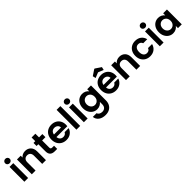

<svg xmlns="http://www.w3.org/2000/svg" viewBox="473 -2798 5069 5069"><g transform="rotate(-45 3007.0 -264.0)"><path d="M140 -620Q103 -620 78.5 -643.5Q54 -667 54 -702Q54 -737 78.5 -760.5Q103 -784 140 -784Q177 -784 201.5 -760.5Q226 -737 226 -702Q226 -667 201.5 -643.5Q177 -620 140 -620ZM209 -554V0H69V-554Z M654 -562Q753 -562 814 -499.5Q875 -437 875 -325V0H735V-306Q735 -372 702 -407.5Q669 -443 612 -443Q554 -443 520.5 -407.5Q487 -372 487 -306V0H347V-554H487V-485Q515 -521 558.5 -541.5Q602 -562 654 -562Z M1171 -439V-171Q1171 -143 1184.5 -130.5Q1198 -118 1230 -118H1295V0H1207Q1030 0 1030 -172V-439H964V-554H1030V-691H1171V-554H1295V-439Z M1911 -289Q1911 -259 1907 -235H1502Q1507 -175 1544 -141Q1581 -107 1635 -107Q1713 -107 1746 -174H1897Q1873 -94 1805 -42.5Q1737 9 1638 9Q1558 9 1494.5 -26.5Q1431 -62 1395.5 -127Q1360 -192 1360 -277Q1360 -363 1395 -428Q1430 -493 1493 -528Q1556 -563 1638 -563Q1717 -563 1779.5 -529Q1842 -495 1876.5 -432.5Q1911 -370 1911 -289ZM1766 -329Q1765 -383 1727 -415.5Q1689 -448 1634 -448Q1582 -448 1546.5 -416.5Q1511 -385 1503 -329Z M2153 -740V0H2013V-740Z M2362 -620Q2325 -620 2300.5 -643.5Q2276 -667 2276 -702Q2276 -737 2300.5 -760.5Q2325 -784 2362 -784Q2399 -784 2423.5 -760.5Q2448 -737 2448 -702Q2448 -667 2423.5 -643.5Q2399 -620 2362 -620ZM2431 -554V0H2291V-554Z M2786 -563Q2848 -563 2895 -538.5Q2942 -514 2969 -475V-554H3110V4Q3110 81 3079 141.5Q3048 202 2986 237.5Q2924 273 2836 273Q2718 273 2642.5 218Q2567 163 2557 68H2696Q2707 106 2743.5 128.5Q2780 151 2832 151Q2893 151 2931 114.5Q2969 78 2969 4V-82Q2942 -43 2894.5 -17Q2847 9 2786 9Q2716 9 2658 -27Q2600 -63 2566.5 -128.5Q2533 -194 2533 -279Q2533 -363 2566.5 -428Q2600 -493 2657.5 -528Q2715 -563 2786 -563ZM2969 -277Q2969 -328 2949 -364.5Q2929 -401 2895 -420.5Q2861 -440 2822 -440Q2783 -440 2750 -421Q2717 -402 2696.5 -365.5Q2676 -329 2676 -279Q2676 -229 2696.5 -191.5Q2717 -154 2750.5 -134Q2784 -114 2822 -114Q2861 -114 2895 -133.5Q2929 -153 2949 -189.5Q2969 -226 2969 -277Z M3336 -606 3316 -692 3479 -801H3495L3657 -692L3637 -606L3487 -667ZM3762 -289Q3762 -259 3758 -235H3353Q3358 -175 3395 -141Q3432 -107 3486 -107Q3564 -107 3597 -174H3748Q3724 -94 3656 -42.5Q3588 9 3489 9Q3409 9 3345.5 -26.5Q3282 -62 3246.5 -127Q3211 -192 3211 -277Q3211 -363 3246 -428Q3281 -493 3344 -528Q3407 -563 3489 -563Q3568 -563 3630.5 -529Q3693 -495 3727.5 -432.5Q3762 -370 3762 -289ZM3617 -329Q3616 -383 3578 -415.5Q3540 -448 3485 -448Q3433 -448 3397.5 -416.5Q3362 -385 3354 -329Z M4171 -562Q4270 -562 4331 -499.5Q4392 -437 4392 -325V0H4252V-306Q4252 -372 4219 -407.5Q4186 -443 4129 -443Q4071 -443 4037.5 -407.5Q4004 -372 4004 -306V0H3864V-554H4004V-485Q4032 -521 4075.5 -541.5Q4119 -562 4171 -562Z M4489 -277Q4489 -363 4524 -427.5Q4559 -492 4621 -527.5Q4683 -563 4763 -563Q4866 -563 4933.5 -511.5Q5001 -460 5024 -367H4873Q4861 -403 4832.5 -423.5Q4804 -444 4762 -444Q4702 -444 4667 -400.5Q4632 -357 4632 -277Q4632 -198 4667 -154.5Q4702 -111 4762 -111Q4847 -111 4873 -187H5024Q5001 -97 4933 -44Q4865 9 4763 9Q4683 9 4621 -26.5Q4559 -62 4524 -126.5Q4489 -191 4489 -277Z M5198 -620Q5161 -620 5136.5 -643.5Q5112 -667 5112 -702Q5112 -737 5136.5 -760.5Q5161 -784 5198 -784Q5235 -784 5259.5 -760.5Q5284 -737 5284 -702Q5284 -667 5259.5 -643.5Q5235 -620 5198 -620ZM5267 -554V0H5127V-554Z M5369 -279Q5369 -363 5402.5 -428Q5436 -493 5493.5 -528Q5551 -563 5622 -563Q5684 -563 5730.5 -538Q5777 -513 5805 -475V-554H5946V0H5805V-81Q5778 -42 5730.5 -16.5Q5683 9 5621 9Q5551 9 5493.5 -27Q5436 -63 5402.5 -128.5Q5369 -194 5369 -279ZM5805 -277Q5805 -328 5785 -364.5Q5765 -401 5731 -420.5Q5697 -440 5658 -440Q5619 -440 5586 -421Q5553 -402 5532.5 -365.5Q5512 -329 5512 -279Q5512 -229 5532.5 -191.5Q5553 -154 5586.5 -134Q5620 -114 5658 -114Q5697 -114 5731 -133.5Q5765 -153 5785 -189.5Q5805 -226 5805 -277Z"/></g></svg>

Font: Fz Poppins SemBd
Style: Regular
Weight: 600
Designer: Ninad Kale (Devanagari), Jonny Pinhorn (Latin)
Foundry: Indian Type Foundry
Version: Vit hóa bi Vntype.Com & FontZin.Com